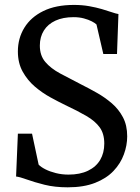

<svg xmlns="http://www.w3.org/2000/svg" viewBox="-20 -772 583 800"><path d="M262 8.5Q208.5 8.5 165.5 -2.2Q122.5 -13 92.2 -24Q62 -35 47 -36.5L54.5 -215H113.5L141 -86Q150.5 -76 169.2 -66.5Q188 -57 212.8 -50.8Q237.5 -44.5 265.5 -44.5Q313.5 -44.5 347 -60.8Q380.5 -77 397.5 -106Q414.5 -135 414.5 -174Q414.5 -215 395.5 -241.2Q376.5 -267.5 340 -288.8Q303.5 -310 251.5 -334.5Q223.5 -348 189.8 -366.5Q156 -385 125.2 -411.2Q94.5 -437.5 74.5 -473.5Q54.5 -509.5 54.5 -557.5Q54.5 -612.5 81.5 -656.5Q108.5 -700.5 160.5 -726Q212.5 -751.5 288 -751.5Q322.5 -751.5 351.8 -746.2Q381 -741 404.8 -734Q428.5 -727 446 -721Q463.5 -715 473.5 -713.5L467.5 -547H410.5L382 -670Q376 -676 362.5 -683Q349 -690 329.8 -695.2Q310.5 -700.5 286.5 -700.5Q242.5 -700.5 211 -686Q179.5 -671.5 162.8 -644.8Q146 -618 146 -582Q146 -540.5 168.8 -513.8Q191.5 -487 230.5 -466Q269.5 -445 318.5 -420Q350.5 -404 384 -385Q417.5 -366 446 -341.5Q474.5 -317 492.2 -283.5Q510 -250 510 -204Q510 -166.5 496.2 -128.8Q482.5 -91 453.2 -60Q424 -29 376.5 -10.2Q329 8.5 262 8.5Z"/></svg>

Font: Merriweather 24pt SemiCondensed
Style: Regular
Weight: 400
Width: 4
Designer: Eben Sorkin
Foundry: Eben Sorkin
Version: Version 2.100